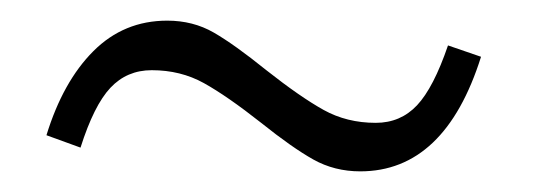

<svg xmlns="http://www.w3.org/2000/svg" viewBox="-20 -420 520 186"><path d="M233 -301Q200 -327 177.5 -339.5Q155 -352 127 -352Q103 -352 87 -335Q71 -318 58 -277L25 -289Q41 -341 70.5 -370.5Q100 -400 142 -400Q167 -400 187 -388.5Q207 -377 238 -352Q271 -326 293.5 -313.5Q316 -301 344 -301Q368 -301 384 -318Q400 -335 414 -376L446 -365Q411 -254 329 -254Q304 -254 283.5 -265.5Q263 -277 233 -301Z"/></svg>

Font: Rakkas
Style: Regular
Weight: 400
Designer: Zeynep Akay
Foundry: Zeynep Akay
Version: Version 2.000